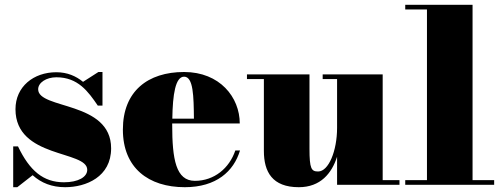

<svg xmlns="http://www.w3.org/2000/svg" viewBox="-20 -770 2091 800"><path d="M52 10 116 -40C152 -7.5 196.5 10 251.5 10C338.5 10 443 -33 443 -152C443 -350 139 -313.5 139 -398C139 -425.5 172.5 -448 215 -448C305 -448 347.5 -388.5 387.5 -330H407V-470H390L326 -429C296.5 -453 260.5 -469 214.5 -469C120 -469 44.5 -409 44.5 -315C44.5 -109 343.5 -144.5 343.5 -62.5C343.5 -32.5 306 -10.5 246.5 -10.5C160.5 -10.5 103.5 -58.5 55 -160H35V10ZM56.5 -119.5Z M980 -143H960.5C935.5 -69 872.5 -16.5 792 -16.5C713 -16.5 697.5 -106 697.5 -250C697.5 -252 697.5 -253.5 697.5 -255.5H979C979 -364.5 896 -470 747 -470C596 -470 492 -390 492 -230C492 -70 599 10 750 10C881 10 954 -56 980 -143ZM747 -450.5C786 -450.5 787 -368 788 -275.5H698C699.5 -376.5 711 -450.5 747 -450.5Z M1269.5 -460H1009V-440.5H1079.5V-141C1079.5 -54 1114.5 10 1225 10C1315.5 10 1362.5 -48 1384.5 -117V0H1644.5V-19.5H1574.5V-460H1324.5V-440.5H1384.5V-237.5C1384.5 -140.5 1349 -55.5 1305.5 -55.5C1277.5 -55.5 1269.5 -66.5 1269.5 -150.5Z M1668.5 -19.5V0H2039V-19.5H1949V-750H1668.5V-730.5H1759V-19.5Z"/></svg>

Font: Bodoni* 11pt Fatface
Style: Regular
Weight: 900
Version: Version 2.3